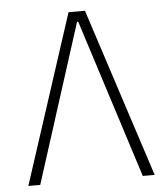

<svg xmlns="http://www.w3.org/2000/svg" viewBox="-51 -739 688 785"><g transform="rotate(-5 293.0 -346.5)"><path d="M33.7 0H82.5L290.5 -650.9H295.4L503.4 0H552.2L326.7 -693.4H259.3Z"/></g></svg>

Font: Cascadia Code PL ExtraLight
Style: Regular
Weight: 200
Monospace: yes
Designer: Aaron Bell
Foundry: Saja Typeworks
Version: Version 2404.023